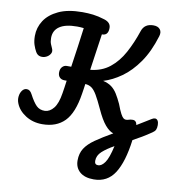

<svg xmlns="http://www.w3.org/2000/svg" viewBox="-118 -953 1297 1399"><g transform="rotate(10 530.5 -254.0)"><path d="M230 8Q160 8 106.5 -26Q53 -60 33 -111Q23 -136 26 -162Q29 -188 42.5 -206Q56 -224 76 -224Q100 -224 115 -195Q145 -138 169.5 -114Q194 -90 233 -91Q269 -93 297 -128Q325 -163 337 -240Q340 -257 343.5 -281.5Q347 -306 351 -335H335Q312 -335 299 -348.5Q286 -362 286 -384Q286 -411 300 -426Q314 -441 333 -441H366Q377 -515 388 -593Q399 -671 407 -734Q381 -737 358 -737Q272 -737 228.5 -707.5Q185 -678 185 -623Q185 -595 192.5 -577Q200 -559 205 -548Q215 -527 204.5 -509Q194 -491 173.5 -481.5Q153 -472 131 -476Q109 -480 96 -503Q84 -524 75 -551.5Q66 -579 66 -617Q66 -678 99.5 -730Q133 -782 202 -814.5Q271 -847 378 -847Q419 -847 457 -842.5Q495 -838 543 -823Q592 -808 592 -767Q592 -711 545 -712Q535 -642 525.5 -578Q516 -514 506 -443Q590 -451 649 -498Q708 -545 748.5 -619.5Q789 -694 819 -784Q838 -842 904 -842Q938 -842 953.5 -822.5Q969 -803 959 -771Q923 -653 867.5 -573.5Q812 -494 746 -447Q680 -400 613 -380Q652 -371 676.5 -352.5Q701 -334 719 -305Q737 -276 756 -235Q774 -187 786 -165Q798 -143 807 -136.5Q816 -130 825 -130Q837 -130 847.5 -134Q858 -138 875 -138Q902 -138 907 -105Q931 -120 957 -135.5Q983 -151 1010 -168Q1023 -176 1033 -176Q1046 -176 1053.5 -164Q1061 -152 1061 -132Q1061 -110 1055 -97Q1049 -84 1032 -73Q997 -49 963.5 -29Q930 -9 898 8Q877 172 823.5 255.5Q770 339 669 339Q602 339 566 307.5Q530 276 530 223Q530 171 554 133.5Q578 96 627.5 61.5Q677 27 752 -16Q722 -25 690.5 -62Q659 -99 625 -174Q596 -237 576 -271Q556 -305 536.5 -319Q517 -333 489 -335Q487 -318 484 -299.5Q481 -281 478 -261Q456 -116 395 -54Q334 8 230 8ZM657 204Q657 232 683 232Q709 232 733 198Q757 164 777 74Q723 104 690 134Q657 164 657 204Z"/></g></svg>

Font: Pacifico
Style: Regular
Weight: 400
Designer: Vernon Adams
Foundry: Vernon Adams
Version: Version 3.010; ttfautohint (v1.8.4.7-5d5b)